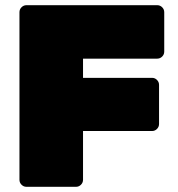

<svg xmlns="http://www.w3.org/2000/svg" viewBox="-20 -720 686 740"><path d="M82 0Q71 0 63 -8Q55 -16 55 -27V-673Q55 -684 63 -692Q71 -700 82 -700H586Q597 -700 605 -692Q613 -684 613 -673V-521Q613 -510 605 -502Q597 -494 586 -494H300V-420H566Q577 -420 585 -412Q593 -404 593 -393V-242Q593 -231 585 -223Q577 -215 566 -215H300V-27Q300 -16 292 -8Q284 0 273 0Z"/></svg>

Font: Rubik Light Black
Style: Regular
Weight: 900
Version: Version 2.104